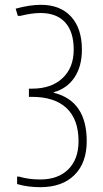

<svg xmlns="http://www.w3.org/2000/svg" viewBox="-20 -770 428 797"><path d="M147 7Q124 7 99 4Q74 1 51 -6V-37H59Q98 -25 147 -25Q221 -25 263.5 -67Q306 -109 306 -184Q306 -274 256.5 -321Q207 -368 112 -368H100V-402H113Q193 -402 239.5 -445.5Q286 -489 286 -564Q286 -638 250.5 -677Q215 -716 148 -716Q112 -716 64 -704H54L45 -734Q103 -750 150 -750Q230 -750 275 -701Q320 -652 320 -564Q320 -495 289.5 -449Q259 -403 203 -387V-385Q340 -351 340 -184Q340 -94 289 -43.5Q238 7 147 7Z"/></svg>

Font: Encode Sans Compressed
Style: Thin
Weight: 100
Designer: Pablo Impallari, Andres Torresi
Foundry: Pablo Impallari, Andres Torresi
Version: Version 1.000; ttfautohint (v1.00) -l 8 -r 50 -G 200 -x 14 -